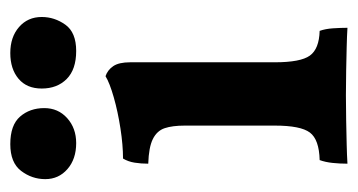

<svg xmlns="http://www.w3.org/2000/svg" viewBox="-181 -511 695 373"><g transform="rotate(-90 166.5 -324.5)"><path d="M35 3Q35 -12 36.5 -26Q38 -40 42 -51Q82 -52 95.5 -70Q109 -88 109 -138V-313Q109 -337 104 -352Q99 -367 83 -375Q67 -383 35 -384Q35 -398 37 -410.5Q39 -423 45 -433Q71 -433 103.5 -438Q136 -443 164 -451Q192 -459 205 -467Q217 -463 224.5 -452Q232 -441 232 -419V-138Q232 -88 245 -70Q258 -52 293 -51Q297 -40 298 -25Q299 -10 299 3Q283 2 261.5 1.5Q240 1 216 0.5Q192 0 168 0Q144 0 119 0.5Q94 1 72.5 1.5Q51 2 35 3ZM75 -524Q44 -524 24.5 -541Q5 -558 5 -584Q5 -610 21 -631Q37 -652 73 -652Q110 -652 126.5 -633Q143 -614 143 -586Q143 -559 123.5 -541.5Q104 -524 75 -524ZM254 -524Q218 -524 199.5 -542.5Q181 -561 181 -591Q181 -620 200 -636Q219 -652 250 -652Q281 -652 300.5 -635Q320 -618 320 -591Q320 -566 305 -545Q290 -524 254 -524Z"/></g></svg>

Font: Vollkorn SemiBold
Style: Regular
Weight: 600
Designer: Friedrich Althausen
Foundry: Friedrich Althausen
Version: Version 5.000